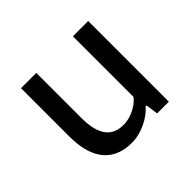

<svg xmlns="http://www.w3.org/2000/svg" viewBox="-115 -603 764 764"><g transform="rotate(-45 267.0 -221.0)"><path d="M370 -454V-113C356 -93 313 -62 264 -62C202 -62 164 -99 164 -201V-454H78V-182C78 -45 141 12 237 12C292 12 350 -19 377 -52H383L390 0H456V-454H370Z"/></g></svg>

Font: Tajawal Medium
Style: Regular
Weight: 500
Designer: Boutros Fonts
Foundry: Created by Boutros International 2017
Version: Version 1.700